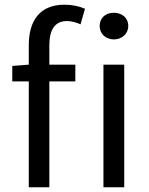

<svg xmlns="http://www.w3.org/2000/svg" viewBox="-20 -793 633 813"><path d="M32 -448.2H101.9V0H188.9V-448.2H299V-519.2H188.9V-600.9C188.9 -668 213.1 -703.8 263.1 -703.8C281.2 -703.8 301.8 -698.9 321 -690L339.8 -756C315 -767 284.8 -773.1 252.8 -773.1C149.9 -773.1 101.9 -707 101.9 -601.9V-519.2L32 -513.8ZM506 0V-519.2H418V0ZM462 -626.1C496.1 -626.1 523.1 -649.9 523.1 -682.9C523.1 -718 496.1 -739 462 -739C427.9 -739 402 -718 402 -682.9C402 -649.9 427.9 -626.1 462 -626.1Z"/></svg>

Font: Karasuma Gothic
Style: Regular
Weight: 400
Designer: Rasmus Andersson, Ryoko Nishizuka
Foundry: Genbu
Version: Version 1.00